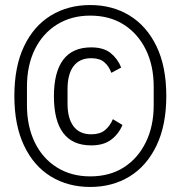

<svg xmlns="http://www.w3.org/2000/svg" viewBox="-20 -730 717 762"><path d="M338 12Q250 12 182 -29.5Q114 -71 75.5 -152Q37 -233 37 -349Q37 -466 75.5 -546.5Q114 -627 182 -668.5Q250 -710 338 -710Q426 -710 494 -668.5Q562 -627 601 -546.5Q640 -466 640 -349Q640 -233 601 -152Q562 -71 494 -29.5Q426 12 338 12ZM338 -30Q415 -30 471 -65.5Q527 -101 558.5 -165Q590 -229 590 -312V-386Q590 -470 558.5 -533.5Q527 -597 471 -632.5Q415 -668 338 -668Q263 -668 206 -632.5Q149 -597 118 -533.5Q87 -470 87 -386V-312Q87 -229 118 -165Q149 -101 206 -65.5Q263 -30 338 -30ZM342 -153Q268 -153 231 -202Q194 -251 194 -348Q194 -444 231 -493Q268 -542 342 -542Q391 -542 419 -519.5Q447 -497 461 -462L422 -441Q412 -468 393.5 -483.5Q375 -499 342 -499Q296 -499 272 -467.5Q248 -436 248 -376V-319Q248 -260 272 -228.5Q296 -197 342 -197Q376 -197 396 -213Q416 -229 428 -257L466 -234Q451 -198 421 -175.5Q391 -153 342 -153Z"/></svg>

Font: IBM Plex Sans Condensed Light
Style: Regular
Weight: 300
Width: 3
Designer: Mike Abbink, Paul van der Laan, Pieter van Rosmalen
Foundry: Bold Monday
Version: Version 3.201